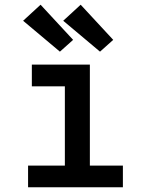

<svg xmlns="http://www.w3.org/2000/svg" viewBox="-20 -794 640 814"><path d="M99 0V-92H255V-428H115V-520H361V-92H501V0ZM404 -575 248 -706 322 -774 460 -625ZM234 -575 78 -706 152 -774 290 -625Z"/></svg>

Font: Iosevka Custom SmBdEx
Style: Regular
Weight: 600
Width: 7
Monospace: yes
Designer: Belleve Invis
Foundry: Belleve Invis
Version: Version 11.2.4; ttfautohint (v1.8.4)